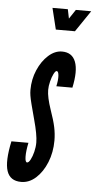

<svg xmlns="http://www.w3.org/2000/svg" viewBox="-53 -768 407 810"><g transform="rotate(5 150.0 -363.5)"><path d="M68 8Q102 8 130.2 -17.5Q158.5 -43 175.8 -85.5Q193 -128 193 -178Q193 -206 187 -234.5Q181 -263 166 -305.5Q148 -358 148 -388.5Q148 -405 152.8 -424.2Q157.5 -443.5 164.5 -457.2Q171.5 -471 177 -471Q184.5 -471 185.8 -452.2Q187 -433.5 181 -407H249Q264.5 -479 250 -517Q235.5 -555 192.5 -555Q162 -555 134.8 -530.5Q107.5 -506 90.5 -466.5Q73.5 -427 73.5 -382Q73.5 -370.5 75.5 -357.8Q77.5 -345 83.2 -322.5Q89 -300 100 -259Q117.5 -195.5 117.5 -163Q117.5 -143.5 112.5 -123.5Q107.5 -103.5 100.2 -89.8Q93 -76 86 -76Q78 -76 77.5 -99.2Q77 -122.5 84.5 -159H12.5Q-6 -73 7.5 -32.5Q21 8 68 8ZM158 -645H239L300 -735H235L209 -696L201 -735H136Z"/></g></svg>

Font: League Gothic Condensed Italic
Style: Regular
Weight: 400
Width: 3
Designer: The League of Moveable Type
Version: Version 1.600; ttfautohint (v1.8.3)